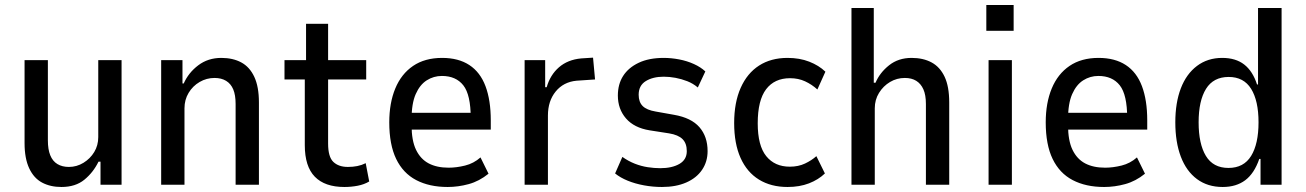

<svg xmlns="http://www.w3.org/2000/svg" viewBox="-20 -737 5212 766"><path d="M225 9Q181 9 148 -8.5Q115 -26 96.5 -65.5Q78 -105 78 -166V-497H171V-177Q171 -141 180.5 -117.5Q190 -94 209 -82.5Q228 -71 255 -71Q286 -71 313 -87.5Q340 -104 356 -130.5Q372 -157 372 -190V-497H465V0H381V-92H373Q352 -49 316.5 -20Q281 9 225 9Z M623 0V-497H708V-404H713Q732 -447 771 -476.5Q810 -506 863 -506Q909 -506 942.5 -488Q976 -470 994.5 -430.5Q1013 -391 1013 -328V0H920V-322Q920 -358 910.5 -380.5Q901 -403 882 -414.5Q863 -426 836 -426Q804 -426 776.5 -410Q749 -394 732.5 -366.5Q716 -339 716 -305V0Z M1354 9Q1276 9 1236 -32Q1196 -73 1196 -158V-420H1115V-497H1201V-642H1289V-497H1441V-420H1289V-164Q1289 -111 1310 -91Q1331 -71 1368 -71Q1388 -71 1405.5 -74.5Q1423 -78 1439 -86L1453 -13Q1433 -1 1407 4Q1381 9 1354 9Z M1766 9Q1693 9 1640.5 -18.5Q1588 -46 1560.5 -103Q1533 -160 1533 -249Q1533 -326 1557 -384Q1581 -442 1628 -474Q1675 -506 1744 -506Q1809 -506 1852.5 -477.5Q1896 -449 1917 -393Q1938 -337 1938 -257V-220H1605V-287H1874L1858 -266Q1858 -359 1828.5 -396.5Q1799 -434 1743 -434Q1710 -434 1682.5 -416.5Q1655 -399 1638.5 -361.5Q1622 -324 1622 -261V-238Q1622 -176 1640 -139Q1658 -102 1690.5 -85Q1723 -68 1770 -68Q1801 -68 1835.5 -76.5Q1870 -85 1897 -109L1929 -44Q1892 -14 1850 -2.5Q1808 9 1766 9Z M2073 0V-497H2155V-389H2161Q2175 -438 2210 -468.5Q2245 -499 2299 -504L2346 -507L2354 -420L2280 -415Q2228 -410 2197 -372Q2166 -334 2166 -276V0Z M2621 9Q2585 9 2549.5 2.5Q2514 -4 2484.5 -16Q2455 -28 2434 -45L2463 -111Q2487 -94 2512.5 -84Q2538 -74 2564 -70Q2590 -66 2614 -66Q2661 -66 2690.5 -83Q2720 -100 2720 -134Q2720 -165 2703 -182Q2686 -199 2649 -205L2572 -217Q2510 -227 2477.5 -264.5Q2445 -302 2445 -356Q2445 -401 2466 -434Q2487 -467 2528 -486.5Q2569 -506 2628 -506Q2658 -506 2689.5 -500Q2721 -494 2748.5 -481.5Q2776 -469 2794 -452L2764 -388Q2745 -404 2722 -413Q2699 -422 2675 -426.5Q2651 -431 2628 -431Q2585 -431 2556.5 -413.5Q2528 -396 2528 -359Q2528 -330 2544 -314Q2560 -298 2596 -292L2669 -279Q2738 -267 2770.5 -229.5Q2803 -192 2803 -134Q2803 -92 2781 -59.5Q2759 -27 2718 -9Q2677 9 2621 9Z M3122 9Q3056 9 3008 -20.5Q2960 -50 2934.5 -107Q2909 -164 2909 -246Q2909 -328 2935 -386.5Q2961 -445 3008.5 -475.5Q3056 -506 3122 -506Q3170 -506 3208.5 -491Q3247 -476 3273 -451L3241 -380Q3219 -400 3192 -412.5Q3165 -425 3132 -425Q3070 -425 3036.5 -381Q3003 -337 3003 -245Q3003 -156 3037 -114Q3071 -72 3131 -72Q3165 -72 3191.5 -84.5Q3218 -97 3237 -114L3271 -45Q3245 -20 3207.5 -5.5Q3170 9 3122 9Z M3377 0V-705H3466V-407H3473Q3490 -447 3527 -476.5Q3564 -506 3617 -506Q3663 -506 3696.5 -488Q3730 -470 3748.5 -431Q3767 -392 3767 -328V0H3674V-322Q3674 -358 3664 -380.5Q3654 -403 3635.5 -414.5Q3617 -426 3590 -426Q3558 -426 3531 -410Q3504 -394 3487 -366.5Q3470 -339 3470 -305V0Z M3915 -614V-717H4024V-614ZM3924 0V-497H4017V0Z M4385 9Q4312 9 4259.5 -18.5Q4207 -46 4179.5 -103Q4152 -160 4152 -249Q4152 -326 4176 -384Q4200 -442 4247 -474Q4294 -506 4363 -506Q4428 -506 4471.5 -477.5Q4515 -449 4536 -393Q4557 -337 4557 -257V-220H4224V-287H4493L4477 -266Q4477 -359 4447.5 -396.5Q4418 -434 4362 -434Q4329 -434 4301.5 -416.5Q4274 -399 4257.5 -361.5Q4241 -324 4241 -261V-238Q4241 -176 4259 -139Q4277 -102 4309.5 -85Q4342 -68 4389 -68Q4420 -68 4454.5 -76.5Q4489 -85 4516 -109L4548 -44Q4511 -14 4469 -2.5Q4427 9 4385 9Z M4858 9Q4798 9 4755.5 -22.5Q4713 -54 4691 -112Q4669 -170 4669 -249Q4669 -327 4691 -384.5Q4713 -442 4755.5 -474Q4798 -506 4856 -506Q4910 -506 4944 -479.5Q4978 -453 4995 -400H4999V-705H5093V0H5009V-103H5004Q4984 -45 4948 -18Q4912 9 4858 9ZM4881 -67Q4942 -67 4971.5 -115Q5001 -163 5001 -249Q5001 -335 4971.5 -382.5Q4942 -430 4882 -430Q4821 -430 4791.5 -382.5Q4762 -335 4762 -249Q4762 -163 4791 -115Q4820 -67 4881 -67Z"/></svg>

Font: Nunito Sans 7pt Condensed Medium
Style: Regular
Weight: 500
Width: 3
Designer: Vernon Adams
Foundry: Vernon Adams
Version: Version 3.101;gftools[0.9.27]